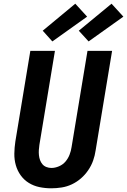

<svg xmlns="http://www.w3.org/2000/svg" viewBox="-20 -1010 687 1038"><path d="M257 8Q224 8 193 1.5Q162 -5 136 -21Q110 -37 92 -62Q74 -87 65.5 -117Q57 -147 57.5 -179.5Q58 -212 63 -245L144 -735H277L193 -227Q191 -213 190 -199Q189 -185 190.5 -171Q192 -157 196.5 -144.5Q201 -132 209.5 -122Q218 -112 231 -107Q244 -102 258 -102Q278 -102 299 -111Q320 -120 334 -136.5Q348 -153 356 -173.5Q364 -194 367 -215L453 -735H586L497 -197Q493 -169 483.5 -142Q474 -115 457 -90Q440 -65 417.5 -45.5Q395 -26 368.5 -13.5Q342 -1 313.5 3.5Q285 8 257 8ZM459 -786 406 -844 583 -990 647 -920ZM263 -786 211 -844 387 -990 451 -920Z"/></svg>

Font: Iosevka Aile Extrabold
Style: Italic
Weight: 800
Italic angle: -9°
Designer: Belleve Invis
Foundry: Belleve Invis
Version: Version 31.1.0; ttfautohint (v1.8.4)